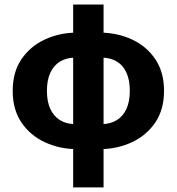

<svg xmlns="http://www.w3.org/2000/svg" viewBox="-20 -648 778 845"><path d="M302 176.7V-627.9H435.8V176.7ZM316.2 8.4Q240.7 7.5 176.8 -22.3Q113 -52.1 74.4 -108.9Q35.9 -165.8 35.9 -248.2Q35.9 -330.7 74.4 -387.4Q113 -444.2 176.8 -473.9Q240.7 -503.7 316.2 -504.5L308 -394.4Q271.4 -393.6 243.9 -376.9Q216.4 -360.2 201.5 -327.9Q186.5 -295.6 186.5 -248.2Q186.5 -200.8 201.5 -168.5Q216.4 -136.1 243.9 -119.3Q271.4 -102.5 308 -101.7ZM421.6 8.4 429.8 -101.7Q466.6 -102.5 494 -119.3Q521.4 -136.1 536.4 -168.5Q551.3 -200.8 551.3 -248.2Q551.3 -295.6 536.7 -327.9Q522.1 -360.2 494.7 -376.9Q467.3 -393.6 429.8 -394.4L421.6 -504.5Q497.8 -503.7 561.5 -473.9Q625.2 -444.2 663.6 -387.4Q701.9 -330.7 701.9 -248.2Q701.9 -165.8 663.4 -108.9Q624.8 -52.1 561.1 -22.3Q497.3 7.5 421.6 8.4Z"/></svg>

Font: Source Sans 3 Variable
Style: Regular
Weight: 200
Designer: Paul D. Hunt
Foundry: Adobe Systems Incorporated
Version: Version 3.026